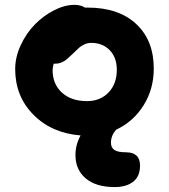

<svg xmlns="http://www.w3.org/2000/svg" viewBox="-20 -532 690 784"><path d="M448.2 231.9Q372.1 231.9 330.1 196.5Q288.1 161.1 288.1 101.1Q288.1 59.1 309.1 21Q190.9 11.7 116.5 -63.5Q42 -138.7 42 -250Q42 -298.8 64.7 -347.7Q87.4 -396.5 122.3 -432.1Q157.2 -467.8 200.7 -490Q244.1 -512.2 284.2 -512.2Q309.6 -512.2 327.1 -501H337.9Q464.4 -501 536.1 -434.1Q607.9 -367.2 607.9 -252Q607.9 -168.5 566.4 -102.1Q524.9 -35.6 455.1 -2.9Q433.1 20.5 433.1 50.8Q433.1 70.3 446.8 80.1Q460.4 89.8 494.1 89.8Q551.8 89.8 551.8 144Q551.8 188.5 523.7 210.2Q495.6 231.9 448.2 231.9ZM194.8 -246.1Q194.8 -188.5 232.9 -153.8Q271 -119.1 335 -119.1Q389.2 -119.1 423.1 -154.3Q457 -189.5 457 -247.1Q457 -296.9 428.2 -326.9Q399.4 -356.9 352.1 -356.9Q337.4 -356.9 324.2 -350.6Q311 -344.2 303 -337.2Q294.9 -330.1 277.8 -313Q259.8 -295.9 252 -289.3Q244.1 -282.7 231.9 -277.3Q219.7 -272 205.1 -272H199.2Q194.8 -254.4 194.8 -246.1Z"/></svg>

Font: Shantell Sans Bouncy
Style: Bold
Weight: 700
Designer: Stephen Nixon, Anya Danilova, Shantell Martin
Foundry: Arrow Type
Version: Version 1.006;[9816181b4]